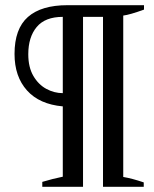

<svg xmlns="http://www.w3.org/2000/svg" viewBox="-20 -720 592 740"><path d="M143 -19Q183 -31 222 -39V-310Q132 -318 84 -371.5Q36 -425 36 -512Q36 -609 87.5 -654.5Q139 -700 240 -700H535V-683Q480 -663 455 -660V-38Q490 -32 534 -17V0H377V-655H300V0H143ZM222 -655Q154 -655 121.5 -616Q89 -577 89 -511Q89 -461 108.5 -427.5Q128 -394 158.5 -377.5Q189 -361 222 -361Z"/></svg>

Font: Trirong Bold
Style: Regular
Weight: 700
Designer: Katatrad Team
Foundry: CadsonDemak
Version: Version 1.000